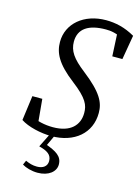

<svg xmlns="http://www.w3.org/2000/svg" viewBox="-134 -759 775 1065"><g transform="rotate(15 253.0 -227.0)"><path d="M34 -30C76 -2 151 15 211 15C344 15 433 -61 433 -177C433 -237 408 -289 295 -377C224 -432 197 -471 197 -524C197 -599 253 -635 352 -635C381 -635 410 -631 460 -606L417 -640L424 -500H482L506 -640C449 -673 394 -685 340 -685C213 -685 123 -608 123 -503C123 -441 149 -384 251 -306C341 -237 355 -201 355 -156C355 -86 308 -35 207 -35C160 -35 113 -45 75 -67L123 -32L110 -172H53L34 -30ZM162 87C209 99 236 115 236 152C236 182 213 199 178 199C153 199 134 193 112 183L101 208C122 221 156 231 190 231C254 231 293 197 293 157C293 110 259 89 191 65L193 86L233 0H205L162 87Z"/></g></svg>

Font: Source Serif Variable
Style: Italic
Weight: 389
Italic angle: -12°
Designer: Frank Grießhammer
Foundry: Adobe Systems Incorporated
Version: Version 3.001;hotconv 1.0.111;makeotfexe 2.5.65597